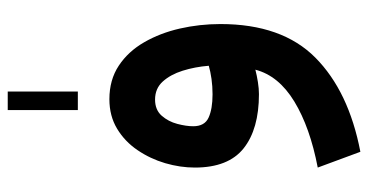

<svg xmlns="http://www.w3.org/2000/svg" viewBox="-249 -443 957 499"><g transform="rotate(-90 229.5 -193.5)"><path d="M192.9 -469.7V-651.9H241.2V-469.7ZM416.5 -99.1Q416.5 61 329.1 147.7Q241.7 234.4 84.5 264.6L43.5 153.8Q147.9 133.8 215.1 93Q282.2 52.2 297.9 -8.3Q282.7 -4.4 265.6 -1.7Q248.5 1 234.4 1Q143.6 1 93.5 -38.8Q43.5 -78.6 43.5 -165.5Q43.5 -203.6 54.9 -242.7Q66.4 -281.7 88.9 -314.7Q111.3 -347.7 144.5 -367.7Q177.7 -387.7 221.2 -387.7Q271.5 -387.7 308.3 -363.3Q345.2 -338.9 369.1 -297.4Q393.1 -255.9 404.8 -204.6Q416.5 -153.3 416.5 -99.1ZM233.9 -119.6Q254.9 -119.6 273.9 -122.3Q293 -125 308.1 -129.4Q305.2 -165.5 295.2 -197.3Q285.2 -229 267.1 -249Q249 -269 220.2 -269Q193.4 -269 178.2 -251.7Q163.1 -234.4 157 -211.2Q150.9 -188 150.9 -169.9Q150.9 -140.1 173.3 -129.9Q195.8 -119.6 233.9 -119.6Z"/></g></svg>

Font: Vazirmatn RD FD SemiBold
Style: Regular
Weight: 600
Designer: Saber Rastikerdar
Foundry: Saber Rastikerdar
Version: Version 33.003